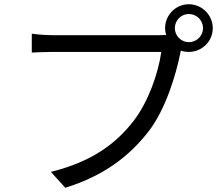

<svg xmlns="http://www.w3.org/2000/svg" viewBox="-20 -851 1040 906"><path d="M805 -718C805 -755 835 -785 871 -785C908 -785 938 -755 938 -718C938 -682 908 -652 871 -652C835 -652 805 -682 805 -718ZM759 -718C759 -707 761 -696 764 -686L732 -685C686 -685 287 -685 230 -685C197 -685 158 -688 130 -692V-603C156 -604 190 -606 230 -606C287 -606 683 -606 741 -606C728 -510 681 -371 610 -280C527 -173 414 -88 220 -40L288 35C472 -22 591 -115 682 -232C761 -335 810 -496 831 -601L833 -612C845 -608 858 -606 871 -606C933 -606 984 -656 984 -718C984 -780 933 -831 871 -831C809 -831 759 -780 759 -718Z"/></svg>

Font: Noto Sans Mono CJK SC
Style: Regular
Weight: 400
Designer: Ryoko NISHIZUKA 西塚涼子 (kana, bopomofo & ideographs); Paul D. Hunt (Latin, Greek & Cyrillic); Sandoll Communications 산돌커뮤니
Foundry: Adobe
Version: Version 2.004;hotconv 1.0.118;makeotfexe 2.5.65603